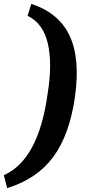

<svg xmlns="http://www.w3.org/2000/svg" viewBox="-59 -808 443 994"><path d="M84 -726 103 -788Q246 -741 301.5 -623Q357 -505 329 -306Q301 -110 217 4Q133 118 -22 166L-39 99Q140 19 187 -319Q213 -476 189 -581.5Q165 -687 84 -726Z"/></svg>

Font: Ezarion
Style: Bold Italic
Weight: 700
Italic angle: -8°
Designer: Natanael Gama
Version: Version 1.001;PS 001.001;hotconv 1.0.70;makeotf.lib2.5.58329